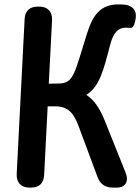

<svg xmlns="http://www.w3.org/2000/svg" viewBox="-20 -816 639 874"><path d="M181 -20 197 -332H232C300 -332 320 -287 338 -241L424 -10C436 22 459 38 493 38H511C552 38 568 9 551 -32L456 -269C435 -319 411 -360 373 -384C433 -423 450 -491 482 -614C497 -671 520 -690 553 -690C559 -690 566 -689 573 -689C585 -687 594 -704 598 -736C602 -768 584 -791 546 -795C536 -795 526 -796 520 -796C442 -796 404 -754 376 -663C321 -490 317 -437 251 -436L202 -435L217 -724C219 -763 197 -786 158 -786H153C115 -786 94 -767 92 -728L56 -24C54 15 76 38 115 38H120C158 38 179 19 181 -20Z"/></svg>

Font: 寒蝉团圆体 Round
Style: Regular
Weight: 500
Designer: 寒蝉字型
Version: Version 2.700;Glyphs 3.1.1 (3135)